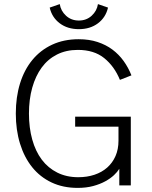

<svg xmlns="http://www.w3.org/2000/svg" viewBox="-20 -903 741 935"><path d="M271 -883Q276 -850 301.5 -826.5Q327 -803 364 -803Q401 -803 426.5 -826.5Q452 -850 457 -883L506 -866Q495 -818 457 -789.5Q419 -761 364 -761Q309 -761 271 -789.5Q233 -818 222 -866ZM358 12Q287 12 231 -14.5Q175 -41 136.5 -89Q98 -137 77.5 -203.5Q57 -270 57 -350Q57 -430 77.5 -496.5Q98 -563 137.5 -611Q177 -659 234 -685.5Q291 -712 363 -712Q414 -712 455 -698.5Q496 -685 527.5 -661.5Q559 -638 582 -606Q605 -574 620 -536L564 -514Q537 -580 487.5 -620Q438 -660 359 -660Q302 -660 257.5 -637.5Q213 -615 183 -574Q153 -533 137 -476Q121 -419 121 -350Q121 -281 137 -223.5Q153 -166 183.5 -125.5Q214 -85 259 -62.5Q304 -40 361 -40Q404 -40 440 -52Q476 -64 502 -87Q528 -110 542.5 -143Q557 -176 557 -218V-286H346V-335H617V0H561V-81Q552 -66 535 -50Q518 -34 492.5 -20Q467 -6 433.5 3Q400 12 358 12Z"/></svg>

Font: Post Grotesk Light
Style: Light
Weight: 300
Version: Version 1.0